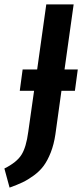

<svg xmlns="http://www.w3.org/2000/svg" viewBox="-71 -711 378 884"><path d="M287.1 -391.1 273.9 -293H211.9L184.1 -92.8Q177.2 -45.9 162.6 -8.8Q147.9 28.3 129.9 52.7Q111.8 77.1 84.7 96.9Q57.6 116.7 33 128.4Q8.3 140.1 -26.9 152.8L-50.8 64.9Q5.9 36.6 27.8 1.7Q49.8 -33.2 59.1 -104L85.9 -293H20L33.2 -391.1H100.1L142.1 -690.9H268.1L226.1 -391.1Z"/></svg>

Font: Fira Sans Compressed Medium
Style: Italic
Weight: 500
Width: 3
Italic angle: -8°
Designer: Carrois Corporate & Edenspiekermann AG
Foundry: Carrois Corporate GbR & Edenspiekermann AG
Version: Version 4.203;PS 004.203;hotconv 1.0.88;makeotf.lib2.5.64775